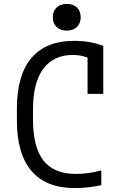

<svg xmlns="http://www.w3.org/2000/svg" viewBox="-20 -948 640 978"><path d="M360 10Q215 10 140.5 -77Q66 -164 66 -335V-395Q66 -565 140 -652.5Q214 -740 358 -740Q398 -740 436 -733.5Q474 -727 506 -714V-470H426V-702L456 -639Q411 -668 351 -668Q252 -668 200 -597Q148 -526 148 -390V-340Q148 -198 201.5 -130Q255 -62 367 -62Q399 -62 433.5 -67Q468 -72 496 -80V-5Q467 2 430 6Q393 10 360 10ZM320 -792Q288 -792 268.5 -810.5Q249 -829 249 -860Q249 -892 268.5 -910Q288 -928 320 -928Q352 -928 371.5 -910Q391 -892 391 -860Q391 -829 371.5 -810.5Q352 -792 320 -792Z"/></svg>

Font: M PLUS Code Latin Expanded
Style: Regular
Weight: 400
Width: 7
Designer: Coji Morishita
Foundry: UNDERFOREST DESIGN
Version: Version 1.002; ttfautohint (v1.8.3)